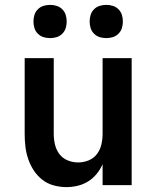

<svg xmlns="http://www.w3.org/2000/svg" viewBox="-20 -758 640 786"><path d="M252 8Q226 8 200 1Q174 -6 153.5 -22Q133 -38 118.5 -60Q104 -82 95.5 -107Q87 -132 84 -158Q81 -184 81 -210V-520H200V-210Q200 -188 205 -166.5Q210 -145 223 -127.5Q236 -110 257 -101.5Q278 -93 300 -93Q322 -93 343 -101.5Q364 -110 377 -127.5Q390 -145 395 -166.5Q400 -188 400 -210V-520H519V0H400V-86Q391 -65 376 -46.5Q361 -28 341 -15.5Q321 -3 298 2.5Q275 8 252 8ZM415 -602Q401 -602 388 -606Q375 -610 365 -620Q355 -630 351 -643Q347 -656 347 -670Q347 -684 351 -697Q355 -710 365 -720Q375 -730 388 -734Q401 -738 415 -738Q429 -738 442 -734Q455 -730 465 -720Q475 -710 479 -697Q483 -684 483 -670Q483 -656 479 -643Q475 -630 465 -620Q455 -610 442 -606Q429 -602 415 -602ZM185 -602Q171 -602 158 -606Q145 -610 135 -620Q125 -630 121 -643Q117 -656 117 -670Q117 -684 121 -697Q125 -710 135 -720Q145 -730 158 -734Q171 -738 185 -738Q199 -738 212 -734Q225 -730 235 -720Q245 -710 249 -697Q253 -684 253 -670Q253 -656 249 -643Q245 -630 235 -620Q225 -610 212 -606Q199 -602 185 -602Z"/></svg>

Font: R Plex Mono
Style: Bold
Weight: 700
Monospace: yes
Designer: Belleve Invis
Foundry: Belleve Invis
Version: Version 31.8.0